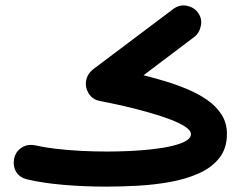

<svg xmlns="http://www.w3.org/2000/svg" viewBox="-20 -630 890 708"><path d="M509.3 -352.5 696.4 -493.7Q715.5 -508.2 720.8 -535.5Q726.2 -562.9 708.5 -585.4Q693.4 -604.4 667.5 -609Q641.6 -613.6 619.1 -596.9L325.3 -376Q306.8 -361.9 300.4 -343.4Q293.9 -324.8 298.2 -306.6Q302.4 -288.5 315.1 -275Q327.8 -261.6 347.3 -257.8Q390 -249.6 436.6 -239Q483.2 -228.3 527.2 -215.8Q571.3 -203.4 606.6 -190Q642 -176.6 663 -162.8Q684.1 -148.9 684.1 -135.4Q684.1 -121 665.3 -110.2Q646.5 -99.5 614.5 -91.9Q582.5 -84.2 542.5 -79.8Q502.6 -75.3 459.4 -73.2Q416.3 -71.2 375.4 -71.2Q326.5 -71.2 277.5 -73.7Q228.5 -76.3 186.2 -81.4Q143.9 -86.4 114.6 -93Q83.4 -100.6 60.9 -86.3Q38.3 -72 32.6 -46.9Q26.6 -19.5 38.8 2.3Q50.9 24.2 80.1 31.4Q135.7 44.8 212.8 51.5Q289.9 58.2 371.6 58.2Q427.4 58.2 488.6 54.8Q549.9 51.4 608.2 40.8Q666.5 30.3 713.7 9.1Q761 -12.1 788.9 -47.5Q816.8 -82.9 816.8 -136.1Q816.8 -176.9 796.8 -207.8Q776.7 -238.8 743.5 -261.8Q710.2 -284.8 669.8 -301.6Q629.4 -318.5 587.6 -330.9Q545.8 -343.3 509.3 -352.5Z"/></svg>

Font: Mikhak VF
Style: Regular
Weight: 100
Designer: Amin Abedi
Version: Version 3.001